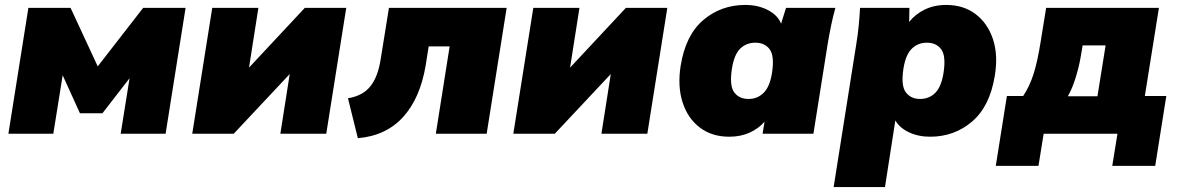

<svg xmlns="http://www.w3.org/2000/svg" viewBox="-20 -542 4771 778"><path d="M14 0 95 -510H266L376 -273L560 -510H732L651 0H469L505 -225L395 -83H304L234 -237L196 0Z M759 0 840 -510H1027L989 -268L1215 -510H1383L1302 0H1116L1154 -242L927 0Z M1430 18 1390 -144Q1449 -153 1480.5 -192Q1512 -231 1523 -305L1556 -510H2033L1952 0H1746L1802 -354H1717L1705 -278Q1683 -145 1614 -68.5Q1545 8 1430 18Z M2060 0 2141 -510H2328L2290 -268L2516 -510H2684L2603 0H2417L2455 -242L2228 0Z M2935 12Q2865 12 2816 -25Q2767 -62 2746 -127Q2725 -192 2738 -275Q2758 -400 2830 -461Q2902 -522 3000 -522Q3052 -522 3092 -501Q3132 -480 3145 -446L3165 -510H3365Q3355 -474 3347.5 -437.5Q3340 -401 3334 -365L3276 0H3070L3078 -49Q3054 -21 3017.5 -4.5Q2981 12 2935 12ZM3013 -141Q3049 -141 3074 -165.5Q3099 -190 3108 -245Q3119 -315 3099 -342Q3079 -369 3041 -369Q3004 -369 2979.5 -345Q2955 -321 2946 -265Q2935 -195 2955 -168Q2975 -141 3013 -141Z M3358 216 3450 -365Q3456 -401 3459.5 -437.5Q3463 -474 3465 -510H3665L3664 -453Q3688 -484 3726.5 -503Q3765 -522 3814 -522Q3884 -522 3933 -485Q3982 -448 4003.5 -383.5Q4025 -319 4011 -235Q3991 -111 3919 -49.5Q3847 12 3749 12Q3701 12 3663 -6Q3625 -24 3608 -54L3566 216ZM3708 -141Q3745 -141 3769.5 -165.5Q3794 -190 3803 -245Q3814 -315 3794 -342Q3774 -369 3736 -369Q3700 -369 3675 -345Q3650 -321 3641 -265Q3630 -195 3650.5 -168Q3671 -141 3708 -141Z M4015 130 4060 -153H4126Q4152 -192 4168 -242Q4184 -292 4197 -374L4219 -510H4676L4619 -153H4706L4661 130H4487L4508 0H4209L4188 130ZM4307 -152H4427L4460 -358H4367L4360 -317Q4353 -274 4339 -228.5Q4325 -183 4307 -152Z"/></svg>

Font: Mulish ExtraBlack
Style: Italic
Weight: 1000
Italic angle: -9°
Designer: Vernon Adams
Foundry: Vernon Adams
Version: Version 3.603; ttfautohint (v1.8.3)